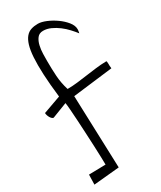

<svg xmlns="http://www.w3.org/2000/svg" viewBox="-358 -1125 1459 1745"><g transform="rotate(-30 371.0 -252.5)"><path d="M63.5 -202.1Q55.7 -202.1 47.4 -209.5Q39.1 -216.8 32.2 -228Q25.4 -239.3 21 -252.9Q16.6 -266.6 16.6 -278.3L202.1 -344.7Q185.5 -484.4 180.7 -588.9Q175.8 -693.4 180.7 -767.6Q185.5 -841.8 200.2 -889.6Q214.8 -937.5 238.3 -965.3Q261.7 -993.2 293.9 -1003.4Q326.2 -1013.7 365.2 -1013.7Q401.4 -1013.7 450.7 -993.2Q500 -972.7 545.4 -940.4Q590.8 -908.2 622.6 -868.7Q654.3 -829.1 654.3 -791Q654.3 -788.1 653.8 -782.2Q653.3 -776.4 652.3 -770Q651.4 -763.7 650.4 -757.8Q649.4 -752 648.4 -750Q627 -778.3 596.7 -811Q566.4 -843.8 530.3 -871.1Q494.1 -898.4 454.1 -916.5Q414.1 -934.6 374 -934.6Q333 -934.6 311.5 -905.8Q290 -877 280.8 -835.9Q271.5 -794.9 270.5 -751.5Q269.5 -708 269.5 -678.7Q269.5 -597.7 274.4 -520.5Q279.3 -443.4 303.7 -365.2Q356.4 -365.2 408.7 -371.6Q460.9 -377.9 514.2 -385.3Q567.4 -392.6 622.1 -399.4Q676.8 -406.2 733.4 -407.2Q736.3 -407.2 737.8 -399.9Q739.3 -392.6 739.3 -380.9Q739.3 -369.1 739.7 -355.5Q740.2 -341.8 742.2 -329.1L323.2 -278.3L349.6 484.4L80.1 509.8L83 406.2L258.8 402.3Q258.8 380.9 257.3 329.1Q255.9 277.3 252.9 210.4Q250 143.6 246.1 68.8Q242.2 -5.9 238.3 -72.8Q234.4 -139.6 230.5 -190.9Q226.6 -242.2 222.7 -263.7Z"/></g></svg>

Font: Architects Daughter-petzku
Style: Regular
Weight: 400
Designer: Kimberly Geswein
Foundry: Kimberly Geswein
Version: Version 1.000 2010 initial release